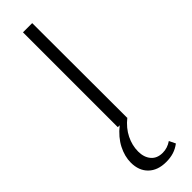

<svg xmlns="http://www.w3.org/2000/svg" viewBox="-318 -655 942 942"><g transform="rotate(-45 152.5 -184.5)"><path d="M265 258Q244 274 220.5 281.5Q197 289 167 289Q109 289 75.5 256.5Q42 224 42 168Q42 125 64.5 81Q87 37 133 0H120V-658H184L185 -1L186 0Q146 32 126 72.5Q106 113 106 155Q106 195 127 220Q148 245 187 245Q220 245 249 225Z"/></g></svg>

Font: Ysabeau SC Semilight
Style: Regular
Weight: 300
Designer: Christian Thalmann (Catharsis Fonts)
Version: Version 0.003